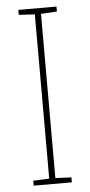

<svg xmlns="http://www.w3.org/2000/svg" viewBox="-52 -746 365 777"><g transform="rotate(-5 130.0 -357.0)"><path d="M208 0H53V-20L118 -23V-690L53 -694V-714H208V-694L143 -690V-23L208 -20Z"/></g></svg>

Font: Noto Sans Gurmukhi UI SemiCondensed Thin
Style: Regular
Weight: 100
Width: 4
Designer: Jelle Bosma - Monotype Design Team
Foundry: Monotype Imaging Inc.
Version: Version 2.004; ttfautohint (v1.8.4.7-5d5b)